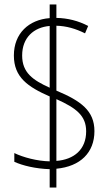

<svg xmlns="http://www.w3.org/2000/svg" viewBox="-20 -780 492 858"><path d="M202 -24V58H232V-26C339 -36 402 -98 402 -194C402 -285 342 -329 232 -375V-665C276 -664 318 -652 360 -631L374 -664C330 -687 283 -699 232 -700V-760H202V-699C109 -692 42 -631 42 -532C42 -435 104 -392 202 -349V-59C146 -60 83 -77 44 -96V-57C81 -40 139 -26 202 -24ZM202 -664V-388C127 -422 79 -455 79 -532C79 -612 131 -658 202 -664ZM232 -61V-337C321 -297 365 -263 365 -193C365 -112 311 -67 232 -61Z"/></svg>

Font: Noto Sans Arabic UI Cn XLt
Style: Regular
Weight: 200
Width: 3
Designer: Monotype Design Team, Nadine Chahine and Nizar Qandah
Foundry: Monotype Imaging Inc.
Version: Version 2.010